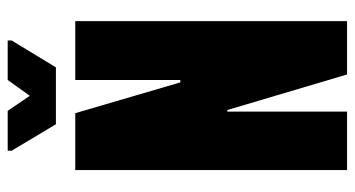

<svg xmlns="http://www.w3.org/2000/svg" viewBox="-226 -672 899 486"><g transform="rotate(-90 223.0 -429.5)"><path d="M35 0V-688H179L257 -422H263V-688H412V0H277L187 -303H183V0ZM151 -737 84 -849V-859H185L223 -803L263 -859H363V-849L295 -737Z"/></g></svg>

Font: Saira ExtraCondensed Black
Style: Regular
Weight: 900
Width: 2
Designer: Hector Gatti with collaboration of the Omnibus-Type team
Foundry: Omnibus-Type
Version: Version 1.101